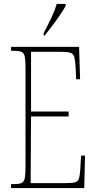

<svg xmlns="http://www.w3.org/2000/svg" viewBox="-20 -951 489 971"><path d="M36 0V-20H53Q78 -20 90 -26Q102 -32 105.5 -51Q109 -70 109 -108V-606Q109 -645 105.5 -663.5Q102 -682 90 -688Q78 -694 53 -694H36V-714H380L385 -550H365L363 -600Q361 -641 356.5 -660Q352 -679 336.5 -684Q321 -689 287 -689H137V-387H327V-362H137L135 -25H314Q347 -25 361 -29.5Q375 -34 379.5 -49Q384 -64 386 -94L390 -164H410L406 0ZM201 -784Q224 -828 240.5 -862.5Q257 -897 267 -931H312V-921Q303 -904 285 -877.5Q267 -851 246 -823Q225 -795 206 -771H201Z"/></svg>

Font: Noto Serif Tamil ExtraCondensed Thin
Style: Regular
Weight: 100
Width: 2
Designer: Indian Type Foundry, Tom Grace, and the Monotype Design Team
Foundry: Monotype Imaging Inc.
Version: Version 2.004; ttfautohint (v1.8.4.7-5d5b)